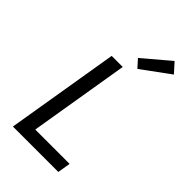

<svg xmlns="http://www.w3.org/2000/svg" viewBox="-289 -1082 1178 1178"><g transform="rotate(45 300.0 -493.0)"><path d="M72 0 194 -735H290L182 -84H480L466 0ZM362 -790 317 -840 489 -986 545 -924Z"/></g></svg>

Font: Iosevka SS04 Md Ex Obl
Style: Regular
Weight: 500
Width: 7
Italic angle: -9°
Monospace: yes
Designer: Belleve Invis
Foundry: Belleve Invis
Version: Version 19.0.0; ttfautohint (v1.8.4)